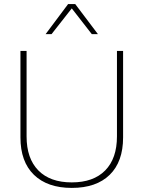

<svg xmlns="http://www.w3.org/2000/svg" viewBox="-20 -909 702 939"><path d="M582 -237Q582 -118 516.5 -54Q451 10 331 10Q212 10 146 -54Q80 -118 80 -237V-660H110V-242Q110 -134 167.5 -75.5Q225 -17 331 -17Q437 -17 494.5 -75.5Q552 -134 552 -242V-660H582ZM203 -742 313 -889H348L459 -742H429L331 -868L232 -742Z"/></svg>

Font: Human Sans ExtraLight
Style: Regular
Weight: 200
Designer: Tim Radville
Foundry: Continuum
Version: Version 1.000;FEAKit 1.0